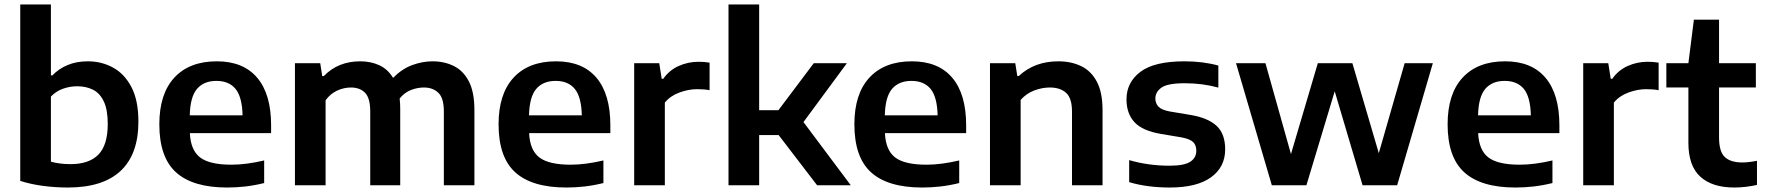

<svg xmlns="http://www.w3.org/2000/svg" viewBox="-20 -828 7888 858"><path d="M283 10Q229.5 10 174.5 3Q119.5 -4 70.5 -19.5V-808H207.5V-491H214Q242 -520.5 281.8 -537.2Q321.5 -554 372.5 -554Q434 -554 485.2 -526Q536.5 -498 567.5 -438.5Q598.5 -379 598.5 -284.5Q598.5 -139 519.2 -64.5Q440 10 283 10ZM295 -94.5Q378 -94.5 419.8 -137.2Q461.5 -180 461.5 -274Q461.5 -337.5 444 -374.5Q426.5 -411.5 395.8 -427Q365 -442.5 325 -442.5Q292.5 -442.5 261.5 -431.5Q230.5 -420.5 207.5 -396.5V-105.5Q224.5 -100.5 247.2 -97.5Q270 -94.5 295 -94.5Z M995 10Q842 10 767 -57.5Q692 -125 692 -272.5Q692 -408.5 759.2 -481.2Q826.5 -554 949 -554Q1067 -554 1129.2 -480.8Q1191.5 -407.5 1191.5 -268V-233H828.5Q832 -156.5 874.5 -124.2Q917 -92 1014.5 -92Q1048 -92 1085.2 -97Q1122.5 -102 1160.5 -111V-10Q1115.5 1 1075 5.5Q1034.5 10 995 10ZM947 -466.5Q891 -466.5 860.5 -431Q830 -395.5 828 -312.5H1064Q1062 -395 1032.5 -430.8Q1003 -466.5 947 -466.5Z M1298 0V-545.5H1411L1420 -488H1427Q1490.5 -554 1590 -554Q1637 -554 1675 -536.5Q1713 -519 1736.5 -480Q1776.5 -520.5 1822.2 -537.2Q1868 -554 1912.5 -554Q1967 -554 2009.5 -532.2Q2052 -510.5 2076 -462.8Q2100 -415 2100 -337V0H1963.5V-329.5Q1963.5 -390 1938.8 -413.5Q1914 -437 1874.5 -437Q1845.5 -437 1816.5 -425.8Q1787.5 -414.5 1766 -388Q1768.5 -365.5 1768.5 -339.5V0H1634.5V-329.5Q1634.5 -390 1611.2 -413.5Q1588 -437 1548.5 -437Q1517 -437 1486.8 -423.2Q1456.5 -409.5 1435 -380V0Z M2511 10Q2358 10 2283 -57.5Q2208 -125 2208 -272.5Q2208 -408.5 2275.2 -481.2Q2342.5 -554 2465 -554Q2583 -554 2645.2 -480.8Q2707.5 -407.5 2707.5 -268V-233H2344.5Q2348 -156.5 2390.5 -124.2Q2433 -92 2530.5 -92Q2564 -92 2601.2 -97Q2638.5 -102 2676.5 -111V-10Q2631.5 1 2591 5.5Q2550.5 10 2511 10ZM2463 -466.5Q2407 -466.5 2376.5 -431Q2346 -395.5 2344 -312.5H2580Q2578 -395 2548.5 -430.8Q2519 -466.5 2463 -466.5Z M2814 0V-545.5H2926L2937 -476H2944Q2970.5 -514 3012.5 -533Q3054.5 -552 3102.5 -552Q3127.5 -552 3151 -548V-425Q3138 -427.5 3123.5 -428.5Q3109 -429.5 3095 -429.5Q3057.5 -429.5 3016.8 -414.8Q2976 -400 2951 -369.5V0Z M3235.5 0V-808H3372.5V-335.5H3458.5L3616.5 -545.5H3764.5L3570.5 -282.5L3782 0H3631.5L3459.5 -224.5H3372.5V0Z M4101 10Q3948 10 3873 -57.5Q3798 -125 3798 -272.5Q3798 -408.5 3865.2 -481.2Q3932.5 -554 4055 -554Q4173 -554 4235.2 -480.8Q4297.5 -407.5 4297.5 -268V-233H3934.5Q3938 -156.5 3980.5 -124.2Q4023 -92 4120.5 -92Q4154 -92 4191.2 -97Q4228.5 -102 4266.5 -111V-10Q4221.5 1 4181 5.5Q4140.5 10 4101 10ZM4053 -466.5Q3997 -466.5 3966.5 -431Q3936 -395.5 3934 -312.5H4170Q4168 -395 4138.5 -430.8Q4109 -466.5 4053 -466.5Z M4404 0V-545.5H4517L4526 -488.5H4533Q4603 -554 4709.5 -554Q4767.5 -554 4812 -532.2Q4856.5 -510.5 4881.8 -462.5Q4907 -414.5 4907 -336V0H4770.5V-329Q4770.5 -389.5 4744 -413.2Q4717.5 -437 4671 -437Q4637.5 -437 4602 -423.8Q4566.5 -410.5 4541 -381.5V0Z M5207.5 10Q5158.5 10 5112.2 4Q5066 -2 5026 -14V-112.5Q5111.5 -87.5 5206.5 -87.5Q5272 -87.5 5299 -105.2Q5326 -123 5326 -154.5Q5326 -179.5 5311.8 -193.2Q5297.5 -207 5260.5 -214L5168 -229.5Q5085 -243.5 5049.5 -282.2Q5014 -321 5014 -384Q5014 -460 5076.2 -507Q5138.5 -554 5272.5 -554Q5356 -554 5424.5 -535V-436.5Q5354 -456 5275 -456Q5197 -456 5170 -436.2Q5143 -416.5 5143 -388.5Q5143 -366.5 5156.5 -351.8Q5170 -337 5206.5 -330L5299.5 -314.5Q5377.5 -301.5 5416.2 -266Q5455 -230.5 5455 -160.5Q5455 -81.5 5391.8 -35.8Q5328.5 10 5207.5 10Z M5663.5 0 5503.5 -545.5H5635L5749 -139.5L5869 -545.5H6023.5L6141.5 -143.5L6257 -545.5H6383L6223.5 0H6069L5944.5 -420L5818 0Z M6752 10Q6599 10 6524 -57.5Q6449 -125 6449 -272.5Q6449 -408.5 6516.2 -481.2Q6583.5 -554 6706 -554Q6824 -554 6886.2 -480.8Q6948.5 -407.5 6948.5 -268V-233H6585.5Q6589 -156.5 6631.5 -124.2Q6674 -92 6771.5 -92Q6805 -92 6842.2 -97Q6879.5 -102 6917.5 -111V-10Q6872.5 1 6832 5.5Q6791.5 10 6752 10ZM6704 -466.5Q6648 -466.5 6617.5 -431Q6587 -395.5 6585 -312.5H6821Q6819 -395 6789.5 -430.8Q6760 -466.5 6704 -466.5Z M7055 0V-545.5H7167L7178 -476H7185Q7211.5 -514 7253.5 -533Q7295.5 -552 7343.5 -552Q7368.5 -552 7392 -548V-425Q7379 -427.5 7364.5 -428.5Q7350 -429.5 7336 -429.5Q7298.5 -429.5 7257.8 -414.8Q7217 -400 7192 -369.5V0Z M7730 10Q7631.5 10 7578.2 -38.5Q7525 -87 7525 -190V-437H7426.5V-545.5H7525L7549.5 -740H7662V-545.5H7826.5V-437H7662V-213.5Q7662 -151 7687.5 -126.5Q7713 -102 7766.5 -102Q7793.5 -102 7831.5 -109.5V-1.5Q7808.5 3.5 7782.2 6.8Q7756 10 7730 10Z"/></svg>

Font: Encode Sans SmExp SmBold
Style: Regular
Weight: 600
Width: 6
Designer: Multiple Designers
Foundry: Impallari Type
Version: Version 3.002; ttfautohint (v1.8.3) -l 8 -r 50 -G 200 -x 14 